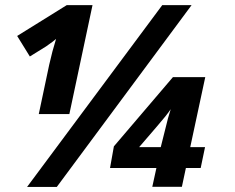

<svg xmlns="http://www.w3.org/2000/svg" viewBox="-20 -734 921 754"><path d="M768.1 -74.2H710L694.3 -0.5H578.1L594.2 -74.2H412.1L427.2 -159.2L659.2 -431.2H786.1L727.1 -156.2H785.2ZM611.3 -156.2 639.6 -269 650.4 -305.2Q644 -295.4 629.4 -276.9Q614.7 -258.3 526.4 -156.2ZM732.4 -713.9 203.1 0H86.4L617.2 -713.9ZM242.2 -713.9H343.3L252.4 -286.1H132.3L173.3 -480Q185.1 -533.2 200.2 -581.1Q192.4 -573.7 161.1 -551.8L97.2 -512.2L47.4 -592.8Z"/></svg>

Font: TypoPRO Open Sans
Style: Bold Italic
Weight: 700
Italic angle: -12°
Foundry: Ascender Corporation
Version: Version 1.10